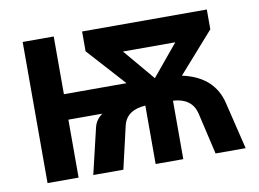

<svg xmlns="http://www.w3.org/2000/svg" viewBox="-65 -659 1017 755"><g transform="rotate(-10 443.0 -281.5)"><path d="M449.2 -458 554.7 -333 658.2 -458ZM250 0 293.9 -185.5Q301.8 -213.9 327.1 -231.4H191.4V0H67.4V-563.5H191.4V-333H441.4L304.7 -484.4V-563.5H802.7V-484.4L661.1 -324.2Q788.1 -296.9 813.5 -185.5L858.4 0H738.3L699.2 -168.9Q682.6 -229.5 609.4 -233.4V0H499V-233.4Q422.9 -228.5 409.2 -168.9L370.1 0Z"/></g></svg>

Font: Gothic A1
Style: Bold
Weight: 700
Version: Version 2.50